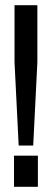

<svg xmlns="http://www.w3.org/2000/svg" viewBox="-20 -720 200 740"><path d="M124 -480V-700H36V-480L52 -159H108ZM34 0H126V-120H34Z"/></svg>

Font: Queering
Style: Regular
Weight: 400
Designer: Adam Naccarato
Foundry: adamnac
Version: Version 2.000;hotconv 1.0.109;makeotfexe 2.5.65596